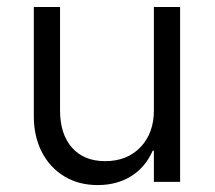

<svg xmlns="http://www.w3.org/2000/svg" viewBox="-20 -520 615 549"><path d="M259.2 9.2Q205 9.2 163.8 -15.8Q122.5 -40.8 99.6 -85.4Q76.7 -130 76.7 -187.5V-500H151.7V-204.2Q151.7 -136.7 185.8 -97.9Q220 -59.2 280.8 -59.2Q343.3 -59.2 381.7 -99.2Q420 -139.2 420 -204.2V-500H495V0H420V-89.2H416.7Q395.8 -41.7 355 -16.2Q314.2 9.2 259.2 9.2Z"/></svg>

Font: Funnel Sans Light
Style: Regular
Weight: 300
Designer: NORD ID, Kristian Moeller
Foundry: Dicotype
Version: Version 1.000